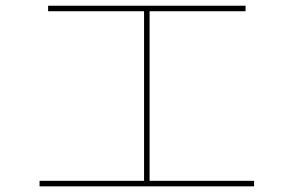

<svg xmlns="http://www.w3.org/2000/svg" viewBox="-20 -700 1040 680"><path d="M509.8 -59.6H879.9V-40H120.1V-59.6H490.2V-660.2H150.4V-679.7H849.6V-660.2H509.8Z"/></svg>

Font: Mgen+ 1m thin
Style: Regular
Weight: 100
Designer: [Source Han Sans]
Ryoko NISHIZUKA  (kana & ideographs); Paul D. Hunt (Latin, Greek & Cyrillic); Wenlong ZHANG  (bopomofo
Version: Version 1.059.20150602